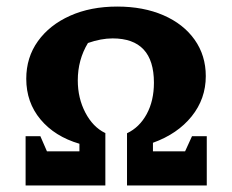

<svg xmlns="http://www.w3.org/2000/svg" viewBox="-20 -565 707 585"><path d="M58 0V-150H103L123 -104H222V-127Q147 -149 103.5 -201Q60 -253 60 -325Q60 -390 95.5 -439.5Q131 -489 193.5 -517Q256 -545 337 -545Q417 -545 478 -518.5Q539 -492 573 -444Q607 -396 607 -333Q607 -264 564 -210.5Q521 -157 446 -130V-104H544L565 -150H610V0H367V-159Q405 -177 427 -217.5Q449 -258 449 -313Q449 -448 323 -448Q288 -448 248 -434Q217 -383 217 -320Q217 -266 240 -222Q263 -178 300 -160H301V0Z"/></svg>

Font: Piazzolla SC
Style: Bold
Weight: 700
Designer: Juan Pablo del Peral
Foundry: Huerta Tipografica
Version: Version 1.330